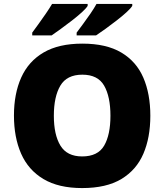

<svg xmlns="http://www.w3.org/2000/svg" viewBox="-20 -947 837 977"><path d="M745 -358Q745 -247 709.5 -164.5Q674 -82 597.5 -36Q521 10 398 10Q278 10 201 -36Q124 -82 87.5 -165Q51 -248 51 -359Q51 -470 88 -552.5Q125 -635 202 -680Q279 -725 399 -725Q521 -725 597.5 -679.5Q674 -634 709.5 -551.5Q745 -469 745 -358ZM254 -358Q254 -261 287.5 -206Q321 -151 398 -151Q478 -151 510 -206Q542 -261 542 -358Q542 -455 510 -511Q478 -567 399 -567Q320 -567 287 -511Q254 -455 254 -358ZM653 -917Q645 -904 623 -884Q601 -864 572.5 -842Q544 -820 516.5 -800Q489 -780 469 -767H370V-781Q384 -800 403 -825.5Q422 -851 440.5 -878Q459 -905 471 -927H653ZM426 -917Q418 -904 396 -884Q374 -864 345.5 -842Q317 -820 289.5 -800Q262 -780 243 -767H144V-781Q158 -800 176.5 -825.5Q195 -851 213.5 -878Q232 -905 245 -927H426Z"/></svg>

Font: Noto Sans Lao Black
Style: Regular
Weight: 900
Designer: Monotype Design Team
Foundry: Monotype Imaging Inc.
Version: Version 2.003; ttfautohint (v1.8.4.7-5d5b)